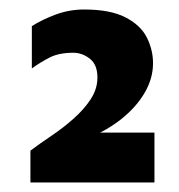

<svg xmlns="http://www.w3.org/2000/svg" viewBox="-20 -847 377 404"><path d="M44 -463V-530Q64 -545 88.5 -561.5Q113 -578 135 -597.5Q157 -617 171 -638.5Q185 -660 185 -684Q185 -711 169 -723.5Q153 -736 134 -736Q104 -736 84.5 -726Q65 -716 47 -703V-792Q69 -806 97.5 -816.5Q126 -827 157 -827Q212 -827 244 -810.5Q276 -794 289 -768Q302 -742 302 -714Q302 -682 284.5 -652Q267 -622 236.5 -597.5Q206 -573 167 -557L157 -568H305V-463Z"/></svg>

Font: Maven Pro ExtraBold
Style: Regular
Weight: 800
Designer: Joe Prince
Foundry: Joe Prince
Version: Version 2.100